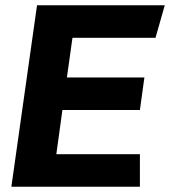

<svg xmlns="http://www.w3.org/2000/svg" viewBox="-20 -706 643 726"><path d="M23 0H509V-123H193L216 -290H509L526 -413H233L254 -563H568L603 -686H120Z"/></svg>

Font: Chivo
Style: Bold Italic
Weight: 700
Italic angle: -8°
Designer: Hector Gatti
Foundry: Omnibus-Type
Version: Version 1.003;PS 001.003;hotconv 1.0.70;makeotf.lib2.5.58329